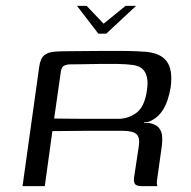

<svg xmlns="http://www.w3.org/2000/svg" viewBox="-20 -636 651 656"><path d="M243 -616H276L334 -555L409 -616H445L343 -521H316ZM367 -189Q367 -189 338.5 -189Q310 -189 263 -189Q216 -189 159 -188L133 0H57L114 -408Q118 -437 132 -448Q146 -459 174 -460Q189 -461 214 -461Q239 -461 269 -461.5Q299 -462 330.5 -462Q362 -462 391 -462Q420 -462 443.5 -461Q467 -460 479 -459Q531 -454 551 -424.5Q571 -395 563 -337Q555 -291 539 -264Q523 -237 497 -224Q493 -221 486 -219.5Q479 -218 472 -218V-216Q476 -216 480.5 -216Q485 -216 489 -216Q514 -211 523.5 -198.5Q533 -186 534 -170Q535 -154 533 -138L517 -24Q515 -14 516 -7.5Q517 -1 518 0H465Q451 0 443.5 -5Q436 -10 438 -29L454 -135Q459 -166 446.5 -177.5Q434 -189 400 -189ZM165 -231Q180 -231 210 -230.5Q240 -230 275 -230Q310 -230 340.5 -230Q371 -230 384 -230Q418 -230 446 -250.5Q474 -271 482 -327Q488 -365 476.5 -387.5Q465 -410 434 -414Q413 -417 382 -417.5Q351 -418 318 -417.5Q285 -417 257 -416.5Q229 -416 215 -416Q211 -416 201 -412.5Q191 -409 188 -392Z"/></svg>

Font: Genos
Style: Italic
Weight: 400
Italic angle: -8°
Version: Version 1.010